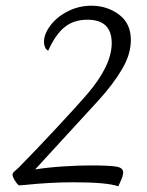

<svg xmlns="http://www.w3.org/2000/svg" viewBox="-20 -644 516 672"><path d="M411 -41Q411 -29 403 -11.5Q395 6 394 8Q354 -6 238 -6Q157 -6 70 3L46 5Q37 -3 30.5 -14.5Q24 -26 24 -32Q23 -38 32.5 -46Q42 -54 46 -58Q108 -121 180.5 -199Q253 -277 284 -313Q371 -414 371 -493Q371 -575 286 -575Q238 -575 206 -549Q174 -523 149 -467Q142 -469 138 -478Q134 -487 134 -498Q134 -525 156.5 -555Q179 -585 217.5 -604.5Q256 -624 300 -624Q355 -624 396.5 -593Q438 -562 438 -504Q438 -454 407 -401.5Q376 -349 325 -293L103 -51Q147 -58 200.5 -61.5Q254 -65 295 -65Q362 -65 386.5 -61Q411 -57 411 -41Z"/></svg>

Font: Charmonman
Style: Regular
Weight: 400
Designer: Ekaluck Peanpanawate
Foundry: Cadson Demak Co.,Ltd.
Version: Version 1.000; ttfautohint (v1.6)